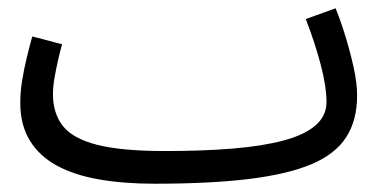

<svg xmlns="http://www.w3.org/2000/svg" viewBox="-20 -423 935 464"><path d="M353 21 379 -58Q471 -58 543 -64Q615 -70 665.5 -83.5Q716 -97 742.5 -120Q769 -143 769 -176Q769 -214 755 -267Q741 -320 719 -377L791 -403Q804 -371 815.5 -333Q827 -295 835 -258.5Q843 -222 843 -192Q843 -133 817 -92Q791 -51 733.5 -26.5Q676 -2 582 9.5Q488 21 353 21ZM353 21Q279 21 219 10.5Q159 0 117 -23Q75 -46 52 -83.5Q29 -121 29 -175Q29 -201 33.5 -228.5Q38 -256 44.5 -283Q51 -310 58 -335L130 -316Q126 -302 121 -280.5Q116 -259 112 -236.5Q108 -214 108 -195Q108 -149 132 -118.5Q156 -88 215 -73Q274 -58 379 -58L399 -11Z"/></svg>

Font: Noto Sans Arabic SemiCondensed
Style: Regular
Weight: 400
Width: 4
Designer: Monotype Design Team, Nadine Chahine, Nizar Qandah and Khaled Hosny
Foundry: Monotype Imaging Inc.
Version: Version 2.012